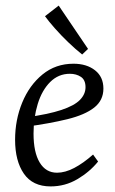

<svg xmlns="http://www.w3.org/2000/svg" viewBox="-20 -654 413 687"><path d="M243 -426Q290 -426 320 -402.5Q350 -379 350 -337Q350 -295 317 -269Q284 -243 221 -227.5Q158 -212 69 -200L73 -234Q153 -245 199.5 -260.5Q246 -276 266 -296.5Q286 -317 286 -342Q286 -368 269.5 -379Q253 -390 230 -390Q189 -390 159.5 -360.5Q130 -331 115 -282Q100 -233 100 -176Q100 -109 122 -72.5Q144 -36 184 -36Q213 -36 245.5 -53Q278 -70 313 -101L331 -76Q301 -39 257 -13Q213 13 161 13Q97 13 65.5 -32.5Q34 -78 34 -154Q34 -225 59.5 -287Q85 -349 132 -387.5Q179 -426 243 -426ZM295 -479 274 -459Q250 -478 224 -503Q198 -528 176 -553Q154 -578 141 -596L190 -634Z"/></svg>

Font: Yrsa Light
Style: Italic
Weight: 300
Italic angle: -7.10001°
Designer: Anna Giedrys (Yrsa+Rasa design), David Brezina (Yrsa art-direction, Rasa art-direction, design)
Foundry: Rosetta Type Foundry
Version: Version 2.004